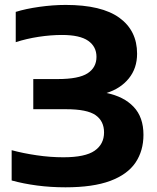

<svg xmlns="http://www.w3.org/2000/svg" viewBox="-20 -770 654 799"><path d="M252.5 9.5Q191 9.5 134.2 2Q77.5 -5.5 28.5 -19V-145Q76.5 -132 132.8 -123.8Q189 -115.5 243.5 -115.5Q334.5 -115.5 373.8 -142.8Q413 -170 413 -219Q413 -266 377.8 -290.8Q342.5 -315.5 255 -315.5H118.5V-441H220.5Q307.5 -441 344.5 -465Q381.5 -489 381.5 -533.5Q381.5 -576 347 -600.2Q312.5 -624.5 238 -624.5Q191.5 -624.5 140.8 -616.8Q90 -609 45.5 -594.5V-720.5Q87 -733.5 143.8 -741.5Q200.5 -749.5 253.5 -749.5Q403 -749.5 476.8 -696Q550.5 -642.5 550.5 -546.5Q550.5 -486 516 -443.5Q481.5 -401 423 -383Q495 -368.5 536 -325.5Q577 -282.5 577 -209Q577 -142.5 543.8 -93.2Q510.5 -44 438.8 -17.2Q367 9.5 252.5 9.5Z"/></svg>

Font: Encode Sans Expanded Expanded
Style: Bold
Weight: 700
Width: 7
Designer: Multiple Designers
Foundry: Impallari Type
Version: Version 3.000; ttfautohint (v1.8.3) -l 8 -r 50 -G 200 -x 14 